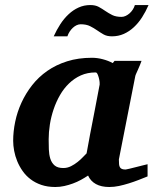

<svg xmlns="http://www.w3.org/2000/svg" viewBox="-20 -729 609 761"><path d="M375 -394Q375.5 -396 374.8 -403.8Q374 -411.6 371.8 -420.2Q369.6 -428.7 366.5 -435.3Q363.3 -441.9 358.9 -441.9Q326.7 -441.9 300.5 -430.2Q274.4 -418.5 253.7 -398.4Q232.9 -378.4 217.8 -352.1Q202.6 -325.7 192.6 -296.1Q182.6 -266.6 177.7 -235.8Q172.9 -205.1 172.9 -176.8Q172.9 -156.7 173.6 -136.7Q174.3 -116.7 179.4 -100.1Q184.6 -83.5 196.5 -73.2Q208.5 -63 231 -63Q247.1 -63 261.5 -70.3Q275.9 -77.6 287.8 -87.2Q299.8 -96.7 308.8 -106.4Q317.9 -116.2 323.2 -121.1Q326.7 -141.1 328.9 -152.1Q331.1 -163.1 332.8 -173.1Q334.5 -183.1 336.9 -195.8Q339.4 -208.5 344 -232.2Q348.6 -255.9 356 -294.2Q363.3 -332.5 375 -394ZM564.9 -29.8Q547.9 -22.9 529.1 -15.6Q510.3 -8.3 490.7 -2.2Q471.2 3.9 451.7 8.1Q432.1 12.2 413.1 12.2Q381.3 12.2 360.1 0.5Q338.9 -11.2 329.1 -33.2Q315.9 -24.4 300.8 -16.1Q285.6 -7.8 269 -1.7Q252.4 4.4 234.9 8.3Q217.3 12.2 199.2 12.2Q168.5 12.2 144 3.9Q119.6 -4.4 101.1 -18.6Q82.5 -32.7 69.6 -51.3Q56.6 -69.8 48.3 -90.1Q40 -110.4 36.1 -131.3Q32.2 -152.3 32.2 -170.9Q32.2 -208 40.3 -246.8Q48.3 -285.6 65.2 -322.3Q82 -358.9 107.4 -391.4Q132.8 -423.8 167.5 -448Q202.1 -472.2 246.3 -486.1Q290.5 -500 344.2 -500Q366.2 -500 387.9 -494.1Q409.7 -488.3 426.8 -479L434.1 -487.8H541Q538.6 -480.5 534.7 -471.2Q530.8 -461.9 526.9 -453.1Q522.9 -444.3 519.8 -437.3Q516.6 -430.2 516.1 -426.8L451.2 -97.2Q451.2 -85.9 451.9 -78.1Q452.6 -70.3 455.6 -65.7Q458.5 -61 463.9 -59.1Q469.2 -57.1 478 -57.1Q480 -57.1 492.4 -60.1Q504.9 -63 519.8 -66.9Q534.7 -70.8 547.9 -74Q561 -77.1 564.9 -78.1ZM568.8 -709Q557.6 -683.1 543.2 -660.6Q528.8 -638.2 510.7 -621.3Q492.7 -604.5 470.9 -594.7Q449.2 -585 423.8 -585Q403.8 -585 390.6 -592.5Q377.4 -600.1 364.7 -608.9Q352.1 -617.7 337.2 -625.2Q322.3 -632.8 299.8 -632.8Q292 -632.8 283.9 -629.2Q275.9 -625.5 268.8 -618.9Q261.7 -612.3 256.1 -603.8Q250.5 -595.2 247.1 -585H192.9Q204.6 -610.8 219.2 -633.3Q233.9 -655.8 252 -672.6Q270 -689.5 291.5 -699.2Q313 -709 337.9 -709Q357.9 -709 371.3 -701.7Q384.8 -694.3 397.5 -685.5Q410.2 -676.8 424.8 -669.4Q439.5 -662.1 461.9 -662.1Q469.7 -662.1 477.8 -665.8Q485.8 -669.4 493.2 -675.8Q500.5 -682.1 506.1 -690.7Q511.7 -699.2 514.6 -709Z"/></svg>

Font: Charis SIL Viet
Style: Bold Italic
Weight: 700
Italic angle: -11°
Foundry: SIL International
Version: Version 5.000